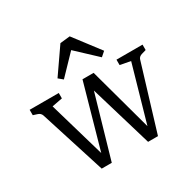

<svg xmlns="http://www.w3.org/2000/svg" viewBox="-141 -771 934 925"><g transform="rotate(-30 326.0 -308.5)"><path d="M553 -372 495 -383V-413H640V-383L616 -376Q608 -374 602 -369Q596 -364 594 -356L484 6H445ZM215 6H171L56 -356Q51 -371 34 -376L12 -383V-413H174V-383L116 -372L220 -14ZM321 -413H368L477 -14L472 6H429L313 -384ZM227 6H188L306 -413H348ZM204 -477 301 -617 356 -623 465 -480 440 -458 329 -562 228 -457Z"/></g></svg>

Font: Rasa Light
Style: Regular
Weight: 300
Designer: Anna Giedrys (Yrsa+Rasa design), David Brezina (Yrsa art-direction, Rasa art-direction, design)
Foundry: Rosetta Type Foundry
Version: Version 2.004